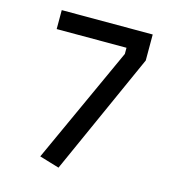

<svg xmlns="http://www.w3.org/2000/svg" viewBox="-102 -746 764 842"><g transform="rotate(15 280.0 -324.5)"><path d="M150 -16 392 -546V-574H75V-660H488V-542L240 11Z"/></g></svg>

Font: sheba-seeBold
Style: Regular
Weight: 600
Designer: Mohamed Galeb, the designers
Foundry: Kief Type Foundry
Version: Version 2.010; ttfautohint (v1.5.33-1714) -l 8 -r 50 -G 200 